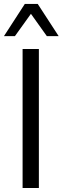

<svg xmlns="http://www.w3.org/2000/svg" viewBox="-22 -947 315 967"><path d="M173.8 0H91.8V-700.2H173.8ZM273.4 -765.1H213.9L133.8 -877.4L53.2 -765.1H-2L103 -927.2H168Z"/></svg>

Font: Segoe UI Historic
Style: Regular
Weight: 400
Foundry: Microsoft Corporation
Version: Version 1.03